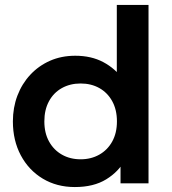

<svg xmlns="http://www.w3.org/2000/svg" viewBox="-20 -740 693 775"><path d="M282 15Q209 15 152.5 -19Q96 -53 64 -113Q32 -173 32 -250Q32 -305.5 50.2 -353.8Q68.5 -402 102.2 -438.2Q136 -474.5 182 -494.8Q228 -515 284 -515Q348.5 -515 397 -489.2Q445.5 -463.5 479.5 -416.5L451.5 -387.5V-720H579.5V0H466.5V-123.5L484.5 -94.5Q459 -47 408.5 -16Q358 15 282 15ZM305.5 -97Q347.5 -97 380.8 -115.8Q414 -134.5 433 -168.8Q452 -203 452 -250Q452 -297 433 -331.5Q414 -366 381 -384.5Q348 -403 305.5 -403Q263 -403 229.8 -384.5Q196.5 -366 177.8 -331.5Q159 -297 159 -250Q159 -203 178 -168.8Q197 -134.5 230 -115.8Q263 -97 305.5 -97Z"/></svg>

Font: Geologica Roman Medium
Style: Regular
Weight: 500
Designer: Sindre Bremnes, Frode Helland
Foundry: Monokrom Skriftforlag AS
Version: Version 1.010;gftools[0.9.28]